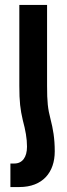

<svg xmlns="http://www.w3.org/2000/svg" viewBox="-20 -518 271 775"><path d="M58 -172C58 -107 62 -76 72 -33C83 8 89 41 89 74C89 117 70 142 38 142H22V237H58C152 237 201 178 201 93C201 40 194 2 184 -37C173 -79 170 -107 170 -172V-498H58Z"/></svg>

Font: Noto Sans Armenian ExtraCondensed SemiBold
Style: Regular
Weight: 600
Width: 2
Designer: Monotype Design Team
Foundry: Monotype Imaging Inc.
Version: Version 2.008